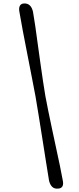

<svg xmlns="http://www.w3.org/2000/svg" viewBox="-20 -870 463 1123"><path d="M187.6 -306.6Q195.4 -260.9 206 -195.7Q216.5 -130.6 227.7 -59.8Q238.8 11.1 249 75.8Q259.2 140.6 266.7 185.7Q278.5 236.4 318.2 233.3Q358.4 231.8 346.4 181.5Q340.4 146.9 330.2 98.5Q319.9 50.1 308 -5.4Q296 -61 284.2 -116.7Q272.4 -172.5 262.1 -222.5Q251.9 -272.4 245.2 -309.4Q238.6 -346.9 231.3 -397Q224 -447 216 -503.2Q208 -559.3 200.5 -614.7Q193.1 -670.2 186.1 -718.8Q179.1 -767.5 172.9 -801.7Q161.2 -851.3 121.1 -849.8Q102.3 -849 95.6 -835Q89 -821 94.1 -797.2Q101.3 -752.7 113.7 -688.3Q126.2 -623.9 139.9 -553Q153.7 -482.1 166.4 -417.1Q179.2 -352.1 187.6 -306.6Z"/></svg>

Font: Fraunces 9pt
Style: Bold Italic
Weight: 700
Italic angle: -16°
Version: Version 1.000;[b76b70a41]